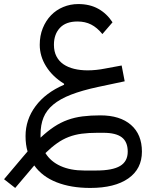

<svg xmlns="http://www.w3.org/2000/svg" viewBox="-78 -623 750 947"><path d="M-58 261 34 152 58 124Q48 91 48 48Q48 -33 97.5 -99.5Q147 -166 238 -205V-210Q181 -245 149.5 -295.5Q118 -346 118 -402Q118 -447 133 -484Q148 -521 173.5 -547.5Q199 -574 234 -588.5Q269 -603 308 -603Q365 -603 407 -579.5Q449 -556 477 -513L427 -455Q401 -487 371.5 -502Q342 -517 304 -517Q247 -517 217.5 -485.5Q188 -454 188 -402Q188 -369 200.5 -345Q213 -321 235 -306Q257 -291 287.5 -283.5Q318 -276 354 -276Q396 -276 441 -285L522 -300L537 -222L405 -194Q326 -177 272 -156Q218 -135 184.5 -107Q151 -79 136.5 -43Q122 -7 122 40V56Q156 24 188.5 2.5Q221 -19 255.5 -31.5Q290 -44 329.5 -49Q369 -54 417 -54Q514 -54 568 -7Q622 40 622 125Q622 210 555 257Q488 304 367 304Q272 304 201 276Q130 248 91 193L-3 304ZM402 32Q359 32 325 36.5Q291 41 261 52.5Q231 64 203.5 83.5Q176 103 146 132Q172 174 221 196Q270 218 337 218H397Q477 218 514.5 195.5Q552 173 552 125Q552 77 523 54.5Q494 32 432 32Z"/></svg>

Font: IBM Plex Sans Arabic
Style: Regular
Weight: 400
Designer: Mike Abbink, Paul van der Laan, Pieter van Rosmalen, Wael Morcos, Khajak Apelian
Foundry: Bold Monday
Version: Version 1.005